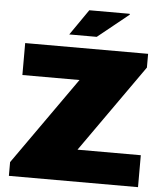

<svg xmlns="http://www.w3.org/2000/svg" viewBox="-59 -936 840 988"><g transform="rotate(5 361.0 -442.5)"><path d="M24 0V-71L343 -523H48V-688H683V-617L364 -165H691V0ZM270 -752 362 -885H570L572 -881L412 -752Z"/></g></svg>

Font: Archivo SemiBold Black
Style: Regular
Weight: 900
Version: Version 2.001